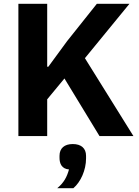

<svg xmlns="http://www.w3.org/2000/svg" viewBox="-20 -718 736 1013"><path d="M320 -304 229 -194V0H77V-698H229V-366H235L334 -501L491 -698H663L428 -411L684 0H505ZM364 42C408 42 434 64 434 104V118C434 179 406 242 367 275H282C317 246 333 216 344 176C305 173 294 144 294 115V104C294 64 320 42 364 42Z"/></svg>

Font: Plexus Sans Bold
Style: Regular
Weight: 700
Version: Version 2.001;PS 002.001;hotconv 1.0.70;makeotf.lib2.5.58329